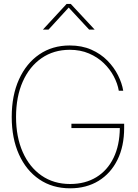

<svg xmlns="http://www.w3.org/2000/svg" viewBox="-20 -972 716 999"><path d="M344.7 7.8Q252.9 7.8 184.6 -38.6Q116.2 -85 78.6 -168.7Q41 -252.4 41 -363.3Q41 -475.6 78.9 -559.1Q116.7 -642.6 184.6 -689Q252.4 -735.4 342.8 -735.4Q406.2 -735.4 455.3 -713.6Q504.4 -691.9 539.1 -656.5Q573.7 -621.1 594.2 -580.1Q614.7 -539.1 621.1 -500H598.1Q591.8 -537.1 572 -574.7Q552.2 -612.3 519.8 -643.6Q487.3 -674.8 442.9 -693.8Q398.4 -712.9 342.8 -712.9Q259.3 -712.9 196.3 -669.4Q133.3 -626 98.4 -547.4Q63.5 -468.8 63.5 -363.3Q63.5 -259.8 98.1 -181.2Q132.8 -102.5 196 -58.6Q259.3 -14.6 344.7 -14.6Q423.3 -14.6 481.2 -50Q539.1 -85.4 570.8 -150.6Q602.5 -215.8 603.5 -305.7H351.6V-328.1H626V-306.6Q626 -210.9 591.1 -140.4Q556.2 -69.8 492.9 -31Q429.7 7.8 344.7 7.8ZM232.4 -817.9H203.6V-818.4L326.7 -951.7H348.1L472.2 -818.4V-817.9H443.8L337.4 -932.6Z"/></svg>

Font: Inter Display Thin
Style: Regular
Weight: 100
Designer: Rasmus Andersson
Foundry: rsms
Version: Version 4.000;git-a52131595